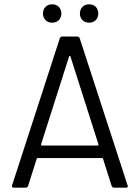

<svg xmlns="http://www.w3.org/2000/svg" viewBox="-20 -869 647 889"><path d="M509 0Q500 0 497 -8L457 -134Q456 -137 453 -137H154Q151 -137 150 -134L110 -8Q107 0 98 0H44Q35 0 35 -7Q35 -9 36 -11L257 -692Q260 -700 269 -700H337Q346 -700 349 -692L572 -7Q572 0 563 0ZM170 -200Q170 -199 170 -198Q170 -197 171 -196Q172 -195 174 -195H432Q434 -195 435 -196Q436 -197 436 -198Q436 -199 436 -200L306 -608Q305 -610 303 -610Q301 -610 300 -608ZM393 -764Q373 -764 361.5 -776Q350 -788 350 -806Q350 -825 361.5 -837Q373 -849 393 -849Q412 -849 423.5 -837Q435 -825 435 -806Q435 -788 423.5 -776Q412 -764 393 -764ZM222 -764Q202 -764 190.5 -776Q179 -788 179 -806Q179 -825 190.5 -837Q202 -849 222 -849Q241 -849 252.5 -837Q264 -825 264 -806Q264 -788 252.5 -776Q241 -764 222 -764Z"/></svg>

Font: LinhAnh
Style: Regular
Weight: 400
Designer: Jeremy Tribby
Foundry: Tribby Type
Version: Version 1.408